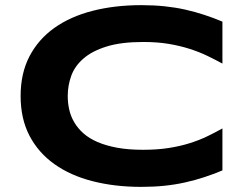

<svg xmlns="http://www.w3.org/2000/svg" viewBox="-20 -708 948 746"><path d="M844.2 -45.9Q809.1 -31.2 773.4 -19.5Q737.8 -7.8 699.7 0.7Q661.6 9.3 619.4 13.7Q577.1 18.1 528.8 18.1Q426.3 18.1 340.1 -3.9Q253.9 -25.9 191.7 -70.1Q129.4 -114.3 94.7 -180.4Q60.1 -246.6 60.1 -335Q60.1 -423.3 94.7 -489.5Q129.4 -555.7 191.7 -599.9Q253.9 -644 340.1 -666Q426.3 -688 528.8 -688Q577.1 -688 619.4 -683.6Q661.6 -679.2 699.7 -670.7Q737.8 -662.1 773.4 -650.4Q809.1 -638.7 844.2 -624V-460.9Q816.4 -476.1 785.6 -491Q754.9 -505.9 717.8 -517.8Q680.7 -529.8 636.2 -537.4Q591.8 -544.9 536.1 -544.9Q450.7 -544.9 394.3 -527.3Q337.9 -509.8 304.2 -480.5Q270.5 -451.2 256.8 -413.3Q243.2 -375.5 243.2 -335Q243.2 -308.1 249 -282Q254.9 -255.9 268.6 -232.7Q282.2 -209.5 304.2 -189.9Q326.2 -170.4 358.9 -156.2Q391.6 -142.1 435.3 -134Q479 -126 536.1 -126Q591.8 -126 636.2 -133.1Q680.7 -140.1 717.8 -151.9Q754.9 -163.6 785.6 -178.5Q816.4 -193.4 844.2 -209V-45.9Z"/></svg>

Font: REH Gaming
Style: Gaming
Weight: 700
Designer: Astigmatic (AOETI)
Foundry: Astigmatic (AOETI)
Version: Version 1.001 2011